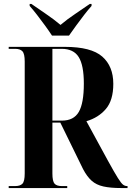

<svg xmlns="http://www.w3.org/2000/svg" viewBox="-20 -951 665 971"><path d="M24 0V-10H57Q82 -10 93.5 -22Q105 -34 105 -74V-640Q105 -679 93.5 -691.5Q82 -704 57 -704H24V-714H308Q441 -714 497 -665Q553 -616 553 -527Q553 -444 515.5 -400Q478 -356 417 -338L526 -138Q559 -78 576 -51Q593 -24 602.5 -17Q612 -10 622 -10H625V0H593Q539 0 503 -8Q467 -16 443.5 -37Q420 -58 400 -96L285 -331H245V-74Q245 -34 256 -22Q267 -10 292 -10H320V0ZM293 -341Q353 -341 378.5 -385Q404 -429 404 -528Q404 -621 378 -662.5Q352 -704 292 -704H245V-341ZM243 -771Q228 -794 208 -821.5Q188 -849 167.5 -875.5Q147 -902 130 -921V-931H139Q169 -910 211 -881.5Q253 -853 286 -825Q319 -853 361.5 -881.5Q404 -910 434 -931H443V-921Q426 -902 405.5 -875.5Q385 -849 365 -821.5Q345 -794 329 -771Z"/></svg>

Font: Noto Serif Display Condensed
Style: Bold
Weight: 700
Width: 3
Designer: Monotype Design Team
Foundry: Monotype Imaging Inc.
Version: Version 2.009